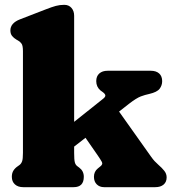

<svg xmlns="http://www.w3.org/2000/svg" viewBox="-20 -775 710 795"><path d="M76 0Q54.5 0 41.8 -11.5Q29 -23 29 -43Q29 -58 35.5 -68.5Q42 -79 54 -87L61 -92Q68 -97.5 71.5 -107Q75 -116.5 75 -142V-563Q75 -585.5 69.5 -593.8Q64 -602 55 -607L48 -611Q37 -617.5 30 -626.2Q23 -635 23 -649Q23 -679.5 63 -695L169 -736Q194.5 -746 211 -750.5Q227.5 -755 246 -755Q265 -755 276 -742.2Q287 -729.5 287 -710V-270.5L405 -364.5Q416.5 -373 416.2 -379.5Q416 -386 405 -394L396 -400.5Q378.5 -415.5 378.5 -439Q378.5 -459.5 391.2 -470.8Q404 -482 425.5 -482H604.5Q626.5 -482 639 -470.8Q651.5 -459.5 651.5 -439Q651.5 -421.5 641 -407.5Q630.5 -393.5 598 -386Q581 -382.5 563 -375.8Q545 -369 514.5 -345.5L473 -313L605 -127Q613.5 -115 620 -108Q626.5 -101 636 -92.5Q650.5 -80 660.2 -67.8Q670 -55.5 670 -40.5Q670 -21.5 657.5 -10.8Q645 0 623 0H411Q392.5 0 380.8 -11.5Q369 -23 369 -43Q369 -64.5 385 -77.5L393 -84Q407.5 -94 401.8 -104.5Q396 -115 385 -131L334 -204.5L287 -168V-142Q287 -113.5 289.8 -103Q292.5 -92.5 300 -87L308 -81Q327 -67 327 -43Q327 0 285 0Z"/></svg>

Font: Fraunces 9pt S100 Black
Style: Regular
Weight: 900
Version: Version 1.000; ttfautohint (v1.8.3)